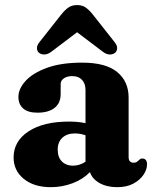

<svg xmlns="http://www.w3.org/2000/svg" viewBox="-20 -744 622 777"><path d="M35 -106.5Q35 -172.5 95.2 -212.2Q155.5 -252 259.5 -252Q297 -252 326 -245.5V-380Q326 -406 311.8 -421Q297.5 -436 272.5 -436Q251.5 -436 238.5 -427Q225.5 -418 225.5 -404V-363.5Q225.5 -327 201 -307.5Q176.5 -288 131.5 -288Q93 -288 73.8 -305Q54.5 -322 54.5 -352Q54.5 -384.5 83.5 -416.5Q112.5 -448.5 170 -469.5Q227.5 -490.5 313 -490.5Q408 -490.5 454.2 -452.5Q500.5 -414.5 500.5 -349V-108.5Q500.5 -85.5 521 -85.5Q529 -85.5 533.5 -88.8Q538 -92 542 -95.5Q544.5 -98.5 547.8 -100.5Q551 -102.5 555.5 -102.5Q575 -102.5 575 -78.5Q575 -58 560.8 -36.8Q546.5 -15.5 519.8 -1Q493 13.5 454.5 13.5Q412.5 13.5 382.8 -3.2Q353 -20 344 -47.5Q316 -18.5 273.8 -2.5Q231.5 13.5 185.5 13.5Q117.5 13.5 76.2 -20.2Q35 -54 35 -106.5ZM213.5 -138.5Q213.5 -107.5 230.5 -90.5Q247.5 -73.5 274.5 -73.5Q302.5 -73.5 326 -89.5V-196.5Q305.5 -204 282.5 -204Q251 -204 232.2 -186.5Q213.5 -169 213.5 -138.5ZM446.5 -531Q438 -523.5 424.5 -523.5Q411 -523.5 397 -534L292 -613.5L187 -534Q172.5 -523.5 159.2 -523.5Q146 -523.5 137 -531Q130 -537.5 129.5 -549Q129 -560.5 140.5 -574.5L228.5 -686Q243 -704 257.2 -713.8Q271.5 -723.5 292 -723.5Q312.5 -723.5 326.5 -713.8Q340.5 -704 355 -686L443 -574.5Q454.5 -560.5 454 -549Q453.5 -537.5 446.5 -531Z"/></svg>

Font: Fraunces 9pt S050
Style: Bold
Weight: 700
Version: Version 1.000; ttfautohint (v1.8.3)